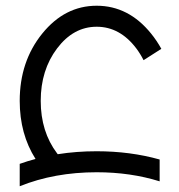

<svg xmlns="http://www.w3.org/2000/svg" viewBox="-20 -479 626 670"><path d="M48.8 170.9V92.8Q76.2 83 104 75.7Q48.8 -11.2 48.8 -127Q48.8 -264.6 127.4 -361.8Q206.1 -459 317.4 -459Q428.7 -459 507.3 -361.8Q527.8 -336.4 543 -308.6L481 -269Q470.2 -290.5 455.6 -310.1Q398.4 -385.7 317.4 -385.7Q236.3 -385.7 179.2 -310.1Q122.1 -234.4 122.1 -127Q122.1 -19.5 179.2 56.2L181.6 59.1Q246.6 48.8 317.4 48.8Q434.6 48.8 537.1 77.6V153.8Q435.5 122.1 317.4 122.1Q169.9 122.1 48.8 170.9Z"/></svg>

Font: Catrinity
Style: Regular
Weight: 400
Designer: Alexander Lange
Foundry: High-Logic / Made with FontCreator
Version: Version 2.090;May 20, 2024;FontCreator 15.0.0.2974 64-bit